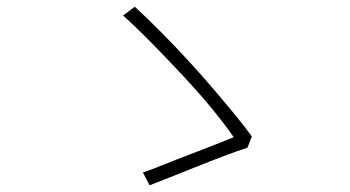

<svg xmlns="http://www.w3.org/2000/svg" viewBox="-20 -641 1040 571"><path d="M716 -202Q686 -192 646 -177Q606 -162 564 -145Q522 -128 485 -113.5Q448 -99 425 -90L405 -128Q429 -136 466 -151Q503 -166 544 -181.5Q585 -197 620 -211Q655 -225 675 -233Q651 -268 613.5 -314Q576 -360 530 -409.5Q484 -459 436.5 -507.5Q389 -556 346 -595L381 -621Q421 -584 461.5 -543Q502 -502 541 -459.5Q580 -417 615 -376Q650 -335 679.5 -299Q709 -263 729 -235Z"/></svg>

Font: Noto Sans TC ExtraLight
Style: Regular
Weight: 250
Designer: Ryoko NISHIZUKA  (kana, bopomofo & ideographs); Paul D. Hunt (Latin, Greek & Cyrillic); Sandoll Communications , Soo-you
Foundry: Adobe
Version: Version 2.004-H2;hotconv 1.0.118;makeotfexe 2.5.65603